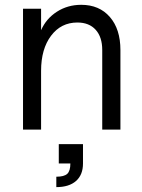

<svg xmlns="http://www.w3.org/2000/svg" viewBox="-20 -536 588 794"><path d="M402.8 -329.1Q402.8 -382.8 375.7 -412.8Q348.6 -442.9 299.8 -442.9Q232.4 -442.9 191.2 -388.2Q149.9 -333.5 149.9 -243.2V0H75.2V-500H149.9V-411.1Q170.9 -459 215.3 -487.5Q259.8 -516.1 315.9 -516.1Q390.6 -516.1 434.3 -465.8Q478 -415.5 478 -329.1V0H402.8ZM212.9 194.8Q245.1 194.8 258.1 182.9Q271 170.9 271 140.1H223.1V60.1H323.2V140.1Q323.2 187 294.4 212.4Q265.6 237.8 212.9 237.8Z"/></svg>

Font: Uncut Sans
Style: Regular
Weight: 400
Designer: Kasper Nordkvist
Foundry: UNCUT.wtf
Version: Version 1.304;Glyphs 3.2 (3246)